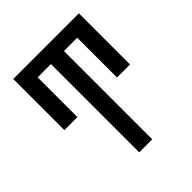

<svg xmlns="http://www.w3.org/2000/svg" viewBox="-200 -663 1001 1001"><g transform="rotate(-45 300.0 -162.5)"><path d="M252 205V-446H154V-153H58V-530H542V-153H446V-446H348V205Z"/></g></svg>

Font: Iosevka Slab Medium Extended
Style: Regular
Weight: 500
Width: 7
Monospace: yes
Designer: Belleve Invis
Foundry: Belleve Invis
Version: Version 11.1.1; ttfautohint (v1.8.3)